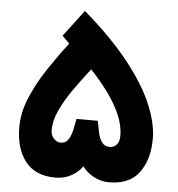

<svg xmlns="http://www.w3.org/2000/svg" viewBox="-50 -721 714 768"><g transform="rotate(5 307.0 -337.0)"><path d="M308.1 -54.7Q291.5 -30.8 263.4 -15.4Q235.4 0 200.7 0Q119.1 0 79.1 -51.8Q39.1 -103.5 39.1 -189Q39.1 -247.6 64.5 -307.9Q89.8 -368.2 128.9 -427Q168 -485.8 209 -539.1L179.7 -567.9L260.3 -674.3Q374 -576.2 443.4 -488Q512.7 -399.9 543.9 -324.7Q575.2 -249.5 575.2 -189Q575.2 -104.5 536.1 -52.2Q497.1 0 415.5 0Q382.8 0 354 -15.6Q325.2 -31.2 308.1 -54.7ZM168.9 -188.5Q168.9 -167.5 181.6 -154.3Q194.3 -141.1 208.5 -141.1Q229 -141.1 239.5 -156.7Q250 -172.4 255.1 -195.6Q260.3 -218.8 264.2 -241.2H349.6Q354 -217.8 358.9 -194.6Q363.8 -171.4 374.8 -156.2Q385.7 -141.1 407.2 -141.1Q422.9 -141.1 433.8 -153.3Q444.8 -165.5 444.8 -188.5Q444.8 -231 425.5 -274.9Q406.2 -318.8 374.5 -361.6Q342.8 -404.3 305.7 -443.8Q269 -397.5 238 -353Q207 -308.6 188 -267.1Q168.9 -225.6 168.9 -188.5Z"/></g></svg>

Font: Vazirmatn UI FD ExtraBold
Style: Regular
Weight: 800
Designer: Saber Rastikerdar
Foundry: Saber Rastikerdar
Version: Version 33.003